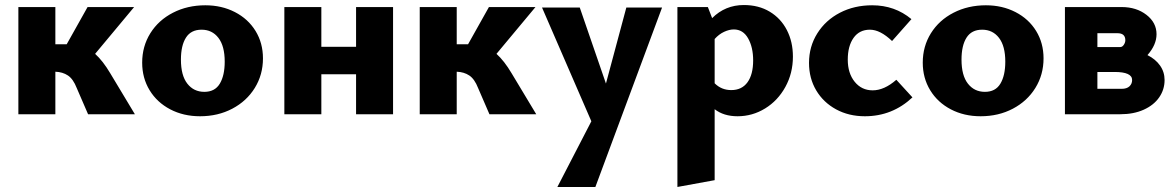

<svg xmlns="http://www.w3.org/2000/svg" viewBox="-20 -454 4668 763"><path d="M516 0H330L285 -104Q271 -140 250 -154Q229 -168 200 -169V0H53V-426H200V-278H245L328 -426H513L358 -240Q389 -212 418 -163Z M545 -205Q545 -270 577.5 -322Q610 -374 667.5 -403.5Q725 -433 796 -433Q861 -433 913.5 -406Q966 -379 995.5 -331Q1025 -283 1025 -222Q1025 -157 992.5 -104.5Q960 -52 903 -22Q846 8 775 8Q709 8 656.5 -19.5Q604 -47 574.5 -95.5Q545 -144 545 -205ZM873 -209Q873 -271 848 -303.5Q823 -336 781 -336Q739 -336 719 -304.5Q699 -273 699 -217Q699 -154 724.5 -121.5Q750 -89 792 -89Q834 -89 853.5 -121.5Q873 -154 873 -209Z M1542 -426V0H1395V-159H1257V0H1110V-426H1257V-268H1395V-426Z M2111 0H1925L1880 -104Q1866 -140 1845 -154Q1824 -168 1795 -169V0H1648V-426H1795V-278H1840L1923 -426H2108L1953 -240Q1984 -212 2013 -163Z M2611 -424 2346 289H2195L2330 28L2134 -424H2284L2388 -122L2469 -424Z M3131 -229Q3131 -163 3101 -108.5Q3071 -54 3020.5 -23Q2970 8 2911 8Q2856 8 2820 -20V262L2672 289V-426H2793L2810 -382Q2862 -434 2936 -434Q2995 -434 3039 -407.5Q3083 -381 3107 -334.5Q3131 -288 3131 -229ZM2973 -214Q2973 -266 2953 -301.5Q2933 -337 2896 -337Q2878 -337 2857.5 -327.5Q2837 -318 2820 -299V-123Q2847 -96 2886 -96Q2928 -96 2950.5 -127Q2973 -158 2973 -214Z M3195 -204Q3195 -269 3228 -321.5Q3261 -374 3318 -403.5Q3375 -433 3446 -433Q3536 -433 3602 -378L3525 -291Q3478 -336 3437 -336Q3395 -336 3372 -303.5Q3349 -271 3349 -217Q3349 -163 3376.5 -129Q3404 -95 3448 -95Q3494 -95 3542 -137L3606 -67Q3526 8 3417 8Q3353 8 3302.5 -19.5Q3252 -47 3223.5 -95Q3195 -143 3195 -204Z M3647 -205Q3647 -270 3679.5 -322Q3712 -374 3769.5 -403.5Q3827 -433 3898 -433Q3963 -433 4015.5 -406Q4068 -379 4097.5 -331Q4127 -283 4127 -222Q4127 -157 4094.5 -104.5Q4062 -52 4005 -22Q3948 8 3877 8Q3811 8 3758.5 -19.5Q3706 -47 3676.5 -95.5Q3647 -144 3647 -205ZM3975 -209Q3975 -271 3950 -303.5Q3925 -336 3883 -336Q3841 -336 3821 -304.5Q3801 -273 3801 -217Q3801 -154 3826.5 -121.5Q3852 -89 3894 -89Q3936 -89 3955.5 -121.5Q3975 -154 3975 -209Z M4608 -136Q4608 -98 4586.5 -67Q4565 -36 4525 -18Q4485 0 4432 0H4212V-426H4437Q4496 -426 4536 -395Q4576 -364 4576 -318Q4576 -276 4540 -235Q4572 -219 4590 -193.5Q4608 -168 4608 -136ZM4341 -322V-267H4432Q4440 -267 4446 -276Q4452 -285 4452 -294Q4452 -322 4421 -322ZM4479 -136Q4479 -168 4409 -168H4341V-101H4437Q4458 -101 4468.5 -111Q4479 -121 4479 -136Z"/></svg>

Font: Ysabeau Ultrabold
Style: Regular
Weight: 800
Designer: Christian Thalmann (Catharsis Fonts)
Version: Version 0.003